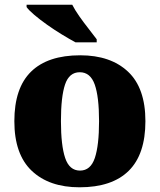

<svg xmlns="http://www.w3.org/2000/svg" viewBox="-20 -786 680 816"><path d="M318 10Q189 10 115 -60Q41 -130 41 -271Q41 -412 112 -481.5Q183 -551 321 -551Q450 -551 524 -481.5Q598 -412 598 -271Q598 -130 527 -60Q456 10 318 10ZM320 -61Q365 -61 383 -114.5Q401 -168 401 -271Q401 -375 382.5 -427Q364 -479 319 -479Q274 -479 256.5 -427Q239 -375 239 -271Q239 -168 257 -114.5Q275 -61 320 -61ZM301 -606Q275 -620 243 -639.5Q211 -659 180 -681Q149 -703 125.5 -723Q102 -743 93 -756V-766H287Q298 -744 317 -717Q336 -690 356.5 -664Q377 -638 391 -619V-606Z"/></svg>

Font: Noto Serif Tamil Black
Style: Italic
Weight: 900
Italic angle: -12°
Designer: Indian Type Foundry, Tom Grace, and the Monotype Design Team
Foundry: Monotype Imaging Inc.
Version: Version 2.003; ttfautohint (v1.8.4.7-5d5b)